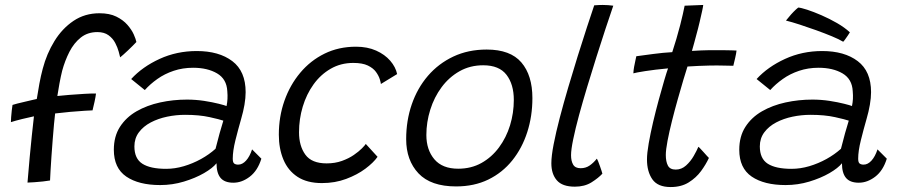

<svg xmlns="http://www.w3.org/2000/svg" viewBox="-20 -736 3635 775"><path d="M91 1Q91.5 -2.5 93.8 -31.5Q96 -60.5 100 -102.8Q104 -145 108.5 -189Q113 -233 117 -266.5Q97 -262.5 69 -255.5Q41 -248.5 24 -243Q24 -250.5 25 -263.5Q26 -276.5 27.5 -290.2Q29 -304 30.5 -312.5Q36 -314.5 49.8 -318Q63.5 -321.5 79.8 -325.2Q96 -329 109.5 -332.2Q123 -335.5 128.5 -336.5Q133 -366.5 139 -398.5Q145 -430.5 152.5 -458.5Q168.5 -519.5 199.8 -570.2Q231 -621 276.8 -651.8Q322.5 -682.5 381.5 -682.5Q422 -682.5 449.5 -669Q477 -655.5 494.2 -635.8Q511.5 -616 520 -596.8Q528.5 -577.5 530.5 -566.5Q524.5 -560 515.5 -551Q506.5 -542 496.8 -532.8Q487 -523.5 478.5 -516Q470 -508.5 465 -504.5Q463.5 -511.5 459 -528Q454.5 -544.5 445 -562.8Q435.5 -581 418 -593.8Q400.5 -606.5 373 -606.5Q334 -606.5 306.2 -584.5Q278.5 -562.5 260.2 -526.8Q242 -491 231 -450.5Q225.5 -428.5 220 -399Q214.5 -369.5 211.5 -348.5Q229 -350.5 259.8 -353Q290.5 -355.5 321 -357.2Q351.5 -359 367.5 -358.5Q366 -345.5 361.8 -326Q357.5 -306.5 353.5 -290.5Q349 -290.5 323 -289Q297 -287.5 263.8 -284.5Q230.5 -281.5 202.5 -278Q200.5 -263 198 -235Q195.5 -207 192.8 -173.2Q190 -139.5 187.8 -106.2Q185.5 -73 184 -46.8Q182.5 -20.5 182 -7.5Q170 -5.5 153 -3.5Q136 -1.5 119.2 -0.5Q102.5 0.5 91 1Z M626.5 11Q540 11 489.8 -23.2Q439.5 -57.5 439.5 -131.5Q439.5 -185.5 464.2 -224Q489 -262.5 531.2 -286.8Q573.5 -311 626.2 -322.5Q679 -334 734.5 -334Q770 -334 804 -328.8Q838 -323.5 862.8 -317.2Q887.5 -311 894.5 -308Q897.5 -322.5 898.2 -336.8Q899 -351 897.5 -368Q895 -417 856.2 -439.8Q817.5 -462.5 759.5 -462.5Q717.5 -462.5 681 -450.2Q644.5 -438 615.2 -417.2Q586 -396.5 564.5 -372.5L509.5 -417Q555 -466.5 624.2 -498.2Q693.5 -530 774 -530Q864 -530 917.8 -489.2Q971.5 -448.5 971.5 -364Q971.5 -341 966.8 -313.2Q962 -285.5 953.5 -256.5Q941 -213 930.2 -169.8Q919.5 -126.5 919.5 -95.5Q919.5 -80.5 925.2 -76Q931 -71.5 941.5 -71.5Q958.5 -71.5 973.2 -87.8Q988 -104 997.5 -133L1035 -95.5Q1020 -47 988.2 -22.8Q956.5 1.5 922 1.5Q886.5 1.5 870.2 -18Q854 -37.5 854 -77Q838.5 -57.5 803.5 -37.2Q768.5 -17 722.2 -3Q676 11 626.5 11ZM650.5 -54.5Q686 -54.5 722.2 -65.2Q758.5 -76 791.5 -94.2Q824.5 -112.5 850 -135.5Q859 -171.5 866.5 -198.2Q874 -225 881.5 -249Q867.5 -254 826 -263.2Q784.5 -272.5 727 -272.5Q690.5 -272.5 654.5 -265Q618.5 -257.5 588.5 -241.8Q558.5 -226 540.5 -201.8Q522.5 -177.5 522.5 -145Q522.5 -95.5 554.8 -75Q587 -54.5 650.5 -54.5Z M1504 -103Q1487.5 -79.5 1454.8 -55Q1422 -30.5 1377.2 -13.8Q1332.5 3 1279.5 3Q1219.5 3 1181 -22.2Q1142.5 -47.5 1124 -91.8Q1105.5 -136 1105.5 -192.5Q1105.5 -265 1128 -329Q1150.5 -393 1191.8 -442.2Q1233 -491.5 1290 -519.5Q1347 -547.5 1417 -547.5Q1463 -547.5 1498.2 -531.8Q1533.5 -516 1555.2 -490.8Q1577 -465.5 1583 -437L1517.5 -397Q1517 -403 1512.8 -416.8Q1508.5 -430.5 1497.5 -445.8Q1486.5 -461 1464.8 -471.5Q1443 -482 1406 -482Q1355.5 -482 1314.8 -458.5Q1274 -435 1245.5 -395.2Q1217 -355.5 1202 -305.5Q1187 -255.5 1187 -202Q1187 -147 1212.5 -111.8Q1238 -76.5 1298.5 -76.5Q1332.5 -76.5 1360.2 -86.5Q1388 -96.5 1408.2 -110.5Q1428.5 -124.5 1441 -137.2Q1453.5 -150 1456.5 -155Z M1821 16.5Q1719 16.5 1669.2 -36.2Q1619.5 -89 1619.5 -174.5Q1619.5 -249 1642 -314.5Q1664.5 -380 1707.2 -429.8Q1750 -479.5 1810 -507.8Q1870 -536 1944.5 -536Q2040 -536 2084.5 -484Q2129 -432 2129 -340Q2129 -267 2108.2 -202.5Q2087.5 -138 2047.8 -88.5Q2008 -39 1951 -11.2Q1894 16.5 1821 16.5ZM1829.5 -55Q1882 -55 1923.5 -78.2Q1965 -101.5 1994.2 -141Q2023.5 -180.5 2038.8 -230.2Q2054 -280 2054 -332.5Q2054 -395.5 2024.5 -434Q1995 -472.5 1930.5 -472.5Q1877.5 -472.5 1835 -448.5Q1792.5 -424.5 1762.5 -384Q1732.5 -343.5 1716.8 -293.2Q1701 -243 1701 -191Q1701 -131.5 1733.2 -93.2Q1765.5 -55 1829.5 -55Z M2411.5 -35Q2396 -18 2368 -0.2Q2340 17.5 2300.5 17.5Q2250 17.5 2227.8 -8Q2205.5 -33.5 2205.5 -77Q2205.5 -106 2214.8 -153.8Q2224 -201.5 2239.5 -260.8Q2255 -320 2273.8 -383.8Q2292.5 -447.5 2312 -509.8Q2331.5 -572 2348.8 -625Q2366 -678 2378.5 -714.5Q2398 -716 2413 -716Q2424.5 -716 2434.8 -715.2Q2445 -714.5 2455.5 -713Q2442 -673.5 2424.2 -620Q2406.5 -566.5 2387.5 -506.2Q2368.5 -446 2350.2 -385.5Q2332 -325 2317.2 -270.8Q2302.5 -216.5 2293.8 -174.2Q2285 -132 2285 -109.5Q2285 -86 2293.5 -71.5Q2302 -57 2323.5 -57Q2344.5 -57 2360.2 -68Q2376 -79 2389 -95.5Q2391.5 -92 2394.8 -83.8Q2398 -75.5 2401.8 -65Q2405.5 -54.5 2408.2 -46.2Q2411 -38 2411.5 -35Z M2841.5 -98.5Q2829.5 -72.5 2809.8 -45.5Q2790 -18.5 2760 0.2Q2730 19 2687 19Q2635 19 2613.2 -12.2Q2591.5 -43.5 2591.5 -92.5Q2591.5 -117.5 2598.5 -157.5Q2605.5 -197.5 2616.2 -243.2Q2627 -289 2639 -333Q2651 -377 2661 -411Q2671 -445 2676.5 -460Q2622.5 -455 2584.5 -449Q2546.5 -443 2536.5 -440Q2537 -452 2539.5 -466Q2542 -480 2544.8 -492Q2547.5 -504 2548.5 -509Q2577.5 -513 2617.2 -518.2Q2657 -523.5 2693.5 -525.5Q2702 -551 2710.2 -579.2Q2718.5 -607.5 2725.5 -634.5Q2731.5 -657 2736 -677.8Q2740.5 -698.5 2743.5 -713L2818.5 -716Q2818.5 -712 2814.5 -693.2Q2810.5 -674.5 2804.2 -647.8Q2798 -621 2790 -592.5Q2786 -577.5 2781.8 -561.8Q2777.5 -546 2773 -530.5Q2788 -531.5 2810 -532.5Q2832 -533.5 2846 -533.5Q2870.5 -534 2893.5 -533.5Q2916.5 -533 2933 -532.8Q2949.5 -532.5 2953 -532Q2952 -521.5 2947.5 -501.8Q2943 -482 2940 -470.5Q2935 -470.5 2905.5 -471.2Q2876 -472 2846.5 -471.5Q2825.5 -471 2800.5 -470Q2775.5 -469 2755 -467.5Q2749 -449 2738.5 -414Q2728 -379 2715.8 -335.5Q2703.5 -292 2692.5 -248.2Q2681.5 -204.5 2674.5 -167.8Q2667.5 -131 2667.5 -110.5Q2667.5 -83.5 2676 -67.5Q2684.5 -51.5 2707.5 -51.5Q2731 -51.5 2749.2 -68Q2767.5 -84.5 2780 -106.2Q2792.5 -128 2799 -143.5Q2801.5 -142 2807.5 -135.5Q2813.5 -129 2820.8 -121Q2828 -113 2833.8 -106.5Q2839.5 -100 2841.5 -98.5Z M3151 11Q3064.5 11 3014.2 -23.2Q2964 -57.5 2964 -131.5Q2964 -185.5 2988.8 -224Q3013.5 -262.5 3055.8 -286.8Q3098 -311 3150.8 -322.5Q3203.5 -334 3259 -334Q3294.5 -334 3328.5 -328.8Q3362.5 -323.5 3387.2 -317.2Q3412 -311 3419 -308Q3422 -322.5 3422.8 -336.8Q3423.5 -351 3422 -368Q3419.5 -417 3380.8 -439.8Q3342 -462.5 3284 -462.5Q3242 -462.5 3205.5 -450.2Q3169 -438 3139.8 -417.2Q3110.5 -396.5 3089 -372.5L3034 -417Q3079.5 -466.5 3148.8 -498.2Q3218 -530 3298.5 -530Q3388.5 -530 3442.2 -489.2Q3496 -448.5 3496 -364Q3496 -341 3491.2 -313.2Q3486.5 -285.5 3478 -256.5Q3465.5 -213 3454.8 -169.8Q3444 -126.5 3444 -95.5Q3444 -80.5 3449.8 -76Q3455.5 -71.5 3466 -71.5Q3483 -71.5 3497.8 -87.8Q3512.5 -104 3522 -133L3559.5 -95.5Q3544.5 -47 3512.8 -22.8Q3481 1.5 3446.5 1.5Q3411 1.5 3394.8 -18Q3378.5 -37.5 3378.5 -77Q3363 -57.5 3328 -37.2Q3293 -17 3246.8 -3Q3200.5 11 3151 11ZM3175 -54.5Q3210.5 -54.5 3246.8 -65.2Q3283 -76 3316 -94.2Q3349 -112.5 3374.5 -135.5Q3383.5 -171.5 3391 -198.2Q3398.5 -225 3406 -249Q3392 -254 3350.5 -263.2Q3309 -272.5 3251.5 -272.5Q3215 -272.5 3179 -265Q3143 -257.5 3113 -241.8Q3083 -226 3065 -201.8Q3047 -177.5 3047 -145Q3047 -95.5 3079.2 -75Q3111.5 -54.5 3175 -54.5ZM3202 -705.5Q3212.5 -705 3238 -696.8Q3263.5 -688.5 3295.8 -674.5Q3328 -660.5 3358.8 -642.8Q3389.5 -625 3410.5 -605.5Q3407.5 -600.5 3402 -592.2Q3396.5 -584 3391.2 -576.8Q3386 -569.5 3383.5 -567.5Q3367 -577.5 3338 -589.5Q3309 -601.5 3275 -613.8Q3241 -626 3208.8 -636.5Q3176.5 -647 3152.5 -653Q3157 -658 3165 -668Q3173 -678 3183 -688.2Q3193 -698.5 3202 -705.5Z"/></svg>

Font: Grandstander Thin Light
Style: Italic
Weight: 300
Italic angle: -15°
Version: Version 1.200